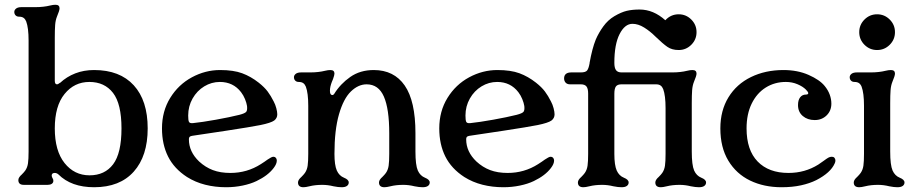

<svg xmlns="http://www.w3.org/2000/svg" viewBox="-20 -776 3847 806"><path d="M225 -44Q218 -50 210 -50Q197 -50 197 -39Q197 -35 200 -29Q204 -24 204 -17Q204 -9 197.5 -4.5Q191 0 180 0H80Q57 0 57 -20Q57 -26 61 -32Q65 -38 71 -43Q81 -53 86 -60Q95 -73 97.5 -90.5Q100 -108 100 -140V-606Q100 -659 90 -686Q86 -696 79 -701Q72 -706 60 -706Q51 -706 45.5 -711.5Q40 -717 40 -726Q40 -734 47.5 -740Q55 -746 70 -746H128Q163 -746 191 -753Q203 -756 213 -756Q230 -756 230 -741Q230 -732 219 -706Q213 -691 211.5 -671Q210 -651 210 -617V-606V-437Q210 -422 219 -422Q224 -422 231 -428H232Q260 -454 296 -468Q332 -482 375 -482Q483 -482 541.5 -418Q600 -354 600 -237Q600 -121 541.5 -55.5Q483 10 375 10Q279 10 225 -44ZM490 -237Q490 -340 454.5 -386Q419 -432 355 -432Q292 -432 251 -381.5Q210 -331 210 -237Q210 -143 251 -91.5Q292 -40 356 -40Q420 -40 455 -86.5Q490 -133 490 -237Z M765 -33Q711 -68 685.5 -119Q660 -170 660 -237Q660 -309 694.5 -365Q729 -421 785.5 -451.5Q842 -482 904 -482Q960 -482 996.5 -468.5Q1033 -455 1066 -429Q1090 -410 1103.5 -392Q1117 -374 1129 -350Q1136 -337 1140 -321.5Q1144 -306 1144 -296Q1144 -280 1131 -270Q1117 -260 1073 -251Q1033 -243 928 -227L801 -208Q783 -206 778 -203Q773 -200 773 -191Q773 -139 816 -98Q842 -74 873.5 -62Q905 -50 947 -50Q1017 -50 1075 -87Q1084 -93 1091 -97.5Q1098 -102 1103 -106Q1111 -111 1117 -114.5Q1123 -118 1128 -118Q1134 -118 1138 -113.5Q1142 -109 1142 -102Q1142 -88 1129 -71Q1105 -39 1057 -16Q1032 -4 998.5 3Q965 10 929 10Q883 10 841.5 -0.5Q800 -11 765 -33ZM985 -294Q1008 -300 1013.5 -306.5Q1019 -313 1017 -331Q1015 -344 1008.5 -360Q1002 -376 992 -389Q959 -432 903 -432Q868 -432 837.5 -413.5Q807 -395 788.5 -362.5Q770 -330 770 -291Q770 -272 773 -265Q776 -258 789 -259Q828 -263 886.5 -273.5Q945 -284 985 -294Z M1231 -10Q1231 -16 1235 -22Q1239 -28 1245 -33Q1255 -43 1260 -50Q1269 -63 1271.5 -80.5Q1274 -98 1274 -130V-332Q1274 -385 1264 -412Q1260 -422 1253 -427Q1246 -432 1234 -432Q1225 -432 1219.5 -437.5Q1214 -443 1214 -452Q1214 -460 1221.5 -466Q1229 -472 1244 -472H1282Q1317 -472 1345 -479Q1357 -482 1367 -482Q1384 -482 1384 -467Q1384 -461 1378 -444Q1376 -438 1373 -432Q1365 -411 1365 -395Q1365 -377 1375 -377Q1380 -377 1383 -382Q1409 -424 1450.5 -453Q1492 -482 1549 -482Q1634 -482 1679 -417Q1724 -352 1724 -217V-140Q1724 -83 1734 -60Q1744 -38 1764 -30Q1784 -22 1784 -10Q1784 -1 1776.5 4.5Q1769 10 1754 10Q1740 10 1720 6Q1696 0 1673 0Q1643 0 1619 6Q1603 10 1594 10Q1571 10 1571 -10Q1571 -16 1575 -22Q1579 -28 1585 -33Q1595 -43 1600 -50Q1609 -63 1611.5 -80.5Q1614 -98 1614 -130V-217Q1614 -319 1591.5 -370.5Q1569 -422 1519 -422Q1484 -422 1453 -392Q1422 -362 1403 -296Q1384 -230 1384 -130Q1384 -83 1394 -60Q1404 -38 1424 -30Q1444 -22 1444 -10Q1444 -1 1436.5 4.5Q1429 10 1414 10Q1400 10 1380 6Q1356 0 1333 0Q1303 0 1279 6Q1263 10 1254 10Q1231 10 1231 -10Z M1929 -33Q1875 -68 1849.5 -119Q1824 -170 1824 -237Q1824 -309 1858.5 -365Q1893 -421 1949.5 -451.5Q2006 -482 2068 -482Q2124 -482 2160.5 -468.5Q2197 -455 2230 -429Q2254 -410 2267.5 -392Q2281 -374 2293 -350Q2300 -337 2304 -321.5Q2308 -306 2308 -296Q2308 -280 2295 -270Q2281 -260 2237 -251Q2197 -243 2092 -227L1965 -208Q1947 -206 1942 -203Q1937 -200 1937 -191Q1937 -139 1980 -98Q2006 -74 2037.5 -62Q2069 -50 2111 -50Q2181 -50 2239 -87Q2248 -93 2255 -97.5Q2262 -102 2267 -106Q2275 -111 2281 -114.5Q2287 -118 2292 -118Q2298 -118 2302 -113.5Q2306 -109 2306 -102Q2306 -88 2293 -71Q2269 -39 2221 -16Q2196 -4 2162.5 3Q2129 10 2093 10Q2047 10 2005.5 -0.5Q1964 -11 1929 -33ZM2149 -294Q2172 -300 2177.5 -306.5Q2183 -313 2181 -331Q2179 -344 2172.5 -360Q2166 -376 2156 -389Q2123 -432 2067 -432Q2032 -432 2001.5 -413.5Q1971 -395 1952.5 -362.5Q1934 -330 1934 -291Q1934 -272 1937 -265Q1940 -258 1953 -259Q1992 -263 2050.5 -273.5Q2109 -284 2149 -294Z M2406 -10Q2406 -16 2410 -22Q2414 -28 2420 -33Q2430 -43 2435 -50Q2444 -63 2446.5 -80.5Q2449 -98 2449 -130V-383Q2449 -404 2442 -413Q2435 -422 2418 -422H2373Q2361 -422 2354.5 -429Q2348 -436 2348 -447Q2348 -459 2355.5 -465.5Q2363 -472 2378 -472H2418Q2438 -472 2444.5 -480Q2451 -488 2455 -510V-512Q2466 -573 2481 -610Q2493 -638 2512.5 -665Q2532 -692 2559 -708Q2588 -725 2611 -730.5Q2634 -736 2665 -736Q2723 -736 2773 -691Q2796 -716 2829 -716Q2860 -716 2882 -694Q2904 -672 2904 -641Q2904 -610 2882 -588Q2860 -566 2829 -566Q2801 -566 2782 -579Q2763 -592 2732 -622Q2709 -645 2684 -660.5Q2659 -676 2635 -676Q2603 -676 2581 -633Q2559 -590 2559 -512Q2559 -491 2566 -481.5Q2573 -472 2589 -472H2802Q2837 -472 2865 -479Q2877 -482 2887 -482Q2904 -482 2904 -467Q2904 -458 2893 -432Q2887 -417 2885.5 -397Q2884 -377 2884 -343V-332V-140Q2884 -83 2894 -60Q2904 -38 2924 -30Q2944 -22 2944 -10Q2944 -1 2936.5 4.5Q2929 10 2914 10Q2900 10 2880 6Q2856 0 2833 0Q2803 0 2779 6Q2763 10 2754 10Q2731 10 2731 -10Q2731 -16 2735 -22Q2739 -28 2745 -33Q2755 -43 2760 -50Q2769 -63 2771.5 -80.5Q2774 -98 2774 -130V-322Q2774 -375 2764 -402Q2760 -412 2753 -417Q2746 -422 2734 -422H2589Q2572 -422 2565.5 -413Q2559 -404 2559 -382V-130Q2559 -83 2569 -60Q2579 -38 2599 -30Q2619 -22 2619 -10Q2619 -1 2611.5 4.5Q2604 10 2589 10Q2575 10 2555 6Q2531 0 2508 0Q2478 0 2454 6Q2438 10 2429 10Q2406 10 2406 -10Z M3004 -237Q3004 -312 3038 -367.5Q3072 -423 3132.5 -452.5Q3193 -482 3269 -482Q3328 -482 3374.5 -461.5Q3421 -441 3442 -415Q3456 -398 3463 -379Q3470 -360 3470 -341Q3470 -311 3450 -291.5Q3430 -272 3400 -272Q3370 -272 3350 -289Q3330 -306 3330 -335Q3330 -356 3339 -367.5Q3348 -379 3363 -379Q3373 -379 3373 -385Q3373 -390 3363 -400Q3350 -413 3327.5 -422.5Q3305 -432 3279 -432Q3232 -432 3194.5 -408.5Q3157 -385 3135.5 -341Q3114 -297 3114 -237Q3114 -146 3160.5 -98Q3207 -50 3290 -50Q3359 -50 3415 -85L3438 -101Q3450 -110 3457 -114Q3464 -118 3472 -118Q3479 -118 3483 -113.5Q3487 -109 3487 -102Q3487 -96 3484 -90Q3467 -51 3407 -20Q3379 -6 3342.5 2Q3306 10 3261 10Q3187 10 3129 -18Q3071 -46 3037.5 -101.5Q3004 -157 3004 -237Z M3564 -10Q3564 -16 3568 -22Q3572 -28 3578 -33Q3588 -43 3593 -50Q3602 -63 3604.5 -80.5Q3607 -98 3607 -130V-332Q3607 -385 3597 -412Q3593 -422 3586 -427Q3579 -432 3567 -432Q3558 -432 3552.5 -437.5Q3547 -443 3547 -452Q3547 -460 3554.5 -466Q3562 -472 3577 -472H3635Q3670 -472 3698 -479Q3710 -482 3720 -482Q3737 -482 3737 -467Q3737 -458 3726 -432Q3720 -417 3718.5 -397Q3717 -377 3717 -343V-332V-140Q3717 -83 3727 -60Q3737 -38 3757 -30Q3777 -22 3777 -10Q3777 -1 3769.5 4.5Q3762 10 3747 10Q3733 10 3713 6Q3689 0 3666 0Q3636 0 3612 6Q3596 10 3587 10Q3564 10 3564 -10ZM3587 -641Q3587 -672 3609 -694Q3631 -716 3662 -716Q3693 -716 3715 -694Q3737 -672 3737 -641Q3737 -610 3715 -588Q3693 -566 3662 -566Q3631 -566 3609 -588Q3587 -610 3587 -641Z"/></svg>

Font: Raigarh
Style: Regular
Weight: 400
Designer: jaikishan Patel
Foundry: MagicType
Version: Version 1.000;FEAKit 1.0